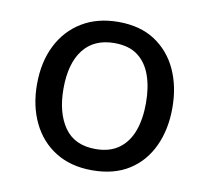

<svg xmlns="http://www.w3.org/2000/svg" viewBox="-63 -572 710 651"><g transform="rotate(10 292.0 -246.5)"><path d="M293 9Q220 9 167.5 -23.5Q115 -56 87 -114Q59 -172 59 -246Q59 -323 88 -380.5Q117 -438 170 -470Q223 -502 295 -502Q370 -502 421 -468.5Q472 -435 498.5 -377.5Q525 -320 525 -246Q525 -172 498 -114Q471 -56 419.5 -23.5Q368 9 293 9ZM292 -64Q341 -64 372.5 -87Q404 -110 419 -151Q434 -192 434 -247Q434 -301 419.5 -342Q405 -383 374.5 -406Q344 -429 294 -429Q224 -429 187 -381.5Q150 -334 150 -247Q150 -164 185 -114Q220 -64 292 -64Z"/></g></svg>

Font: Noto Sans Armenian
Style: Regular
Weight: 400
Designer: Monotype Design Team
Foundry: Monotype Imaging Inc.
Version: Version 2.007